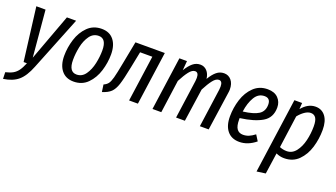

<svg xmlns="http://www.w3.org/2000/svg" viewBox="-79 -1053 3118 1782"><g transform="rotate(20 1479.5 -162.0)"><path d="M227 5Q187 107 133 153Q79 199 -13 212L-15 147Q31 136 58.5 120Q86 104 106 76.5Q126 49 146 0H113L47 -527H138L179 -67L349 -527H440Z M447 -184Q447 -266 472.5 -347.5Q498 -429 553 -483.5Q608 -538 691 -538Q768 -538 810 -486Q852 -434 852 -343Q852 -262 827 -180.5Q802 -99 747.5 -43.5Q693 12 609 12Q532 12 489.5 -40.5Q447 -93 447 -184ZM763 -351Q763 -467 687 -467Q632 -467 598.5 -420Q565 -373 551 -306Q537 -239 537 -176Q537 -59 613 -59Q667 -59 700.5 -106.5Q734 -154 748.5 -221.5Q763 -289 763 -351Z M1242 0H1155L1219 -455H1098L1066 -295Q1042 -173 1023.5 -116.5Q1005 -60 976 -32Q947 -4 891 13L881 -58Q910 -71 924.5 -90.5Q939 -110 951 -154Q963 -198 983 -304L1026 -527H1316Z M1999 -415Q1999 -400 1996 -382L1941 0H1854L1907 -380Q1909 -392 1909 -411Q1909 -465 1874 -465Q1845 -465 1815.5 -427Q1786 -389 1753 -325L1706 0H1619L1672 -380Q1674 -392 1674 -411Q1674 -465 1639 -465Q1610 -465 1580.5 -427Q1551 -389 1518 -325L1473 0H1386L1460 -527H1535L1527 -434Q1558 -485 1590.5 -512Q1623 -539 1664 -539Q1703 -539 1729.5 -511Q1756 -483 1762 -434Q1793 -486 1825.5 -512.5Q1858 -539 1899 -539Q1943 -539 1971 -505.5Q1999 -472 1999 -415Z M2175 -197V-183Q2175 -118 2196 -90Q2217 -62 2256 -62Q2286 -62 2313 -73Q2340 -84 2371 -108L2407 -51Q2330 12 2246 12Q2169 12 2127 -39Q2085 -90 2085 -181Q2085 -267 2111 -349Q2137 -431 2192.5 -484.5Q2248 -538 2330 -538Q2397 -538 2433.5 -501Q2470 -464 2470 -408Q2470 -307 2391.5 -261Q2313 -215 2175 -197ZM2181 -264Q2286 -277 2334 -308Q2382 -339 2382 -405Q2382 -468 2324 -468Q2263 -468 2228 -409.5Q2193 -351 2181 -264Z M2596 -527H2672L2668 -465Q2728 -538 2803 -538Q2865 -538 2901 -490.5Q2937 -443 2937 -357Q2937 -267 2911.5 -183Q2886 -99 2830.5 -43.5Q2775 12 2689 12Q2647 12 2609 -6L2579 203L2492 215ZM2848 -359Q2848 -417 2831 -442.5Q2814 -468 2781 -468Q2752 -468 2720.5 -446Q2689 -424 2663 -391L2619 -72Q2653 -58 2689 -58Q2743 -58 2779 -104Q2815 -150 2831.5 -219Q2848 -288 2848 -359Z"/></g></svg>

Font: Fira Sans Compressed
Style: Italic
Weight: 400
Width: 1
Italic angle: -8°
Designer: bBox Type GmbH & Carrois Corporate GbR & Edenspiekermann AG
Foundry: bBox Type GmbH & Carrois Corporate GbR & Edenspiekermann AG
Version: Version 4.301